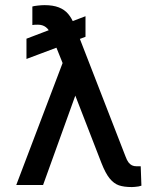

<svg xmlns="http://www.w3.org/2000/svg" viewBox="-20 -738 640 766"><path d="M321.1 -591.2 85.6 -502.8V-583.6L321.1 -673.3ZM151.9 0H44.9L243.8 -523.5L311.5 -519.3L286.6 -373.6ZM276.9 -638.8 480.7 -114Q486.2 -98.8 492.4 -90.5Q498.6 -82.2 506.4 -78.4Q514.2 -74.6 524.9 -74.6Q533.1 -74.6 541.4 -74.6L544.2 2.8Q533.8 6.6 518 7.6Q510.4 8.3 506.2 8.3Q474.4 8.3 454.4 1.4Q434.4 -5.5 417.6 -25.9Q400.9 -46.3 384.7 -87.7L239 -463.4L185.8 -596Q175.8 -620.2 162.8 -629.8Q149.9 -639.5 131.2 -639.5Q114.6 -639.5 109.1 -638.1V-712Q115.3 -714.1 130.9 -715.8Q146.4 -717.5 157.5 -717.5Q191.3 -717.5 214.4 -708.6Q237.6 -699.6 252.1 -682.3Q266.6 -665.1 276.9 -638.8Z"/></svg>

Font: Pretendard Variable
Style: Regular
Weight: 400
Designer: Base glyphs from Inter by Rasmus Andersson; Hangul glyphs from Noto Sans CJK(Source Han Sans) by Jang Soo-young and Kang
Foundry: Kil Hyung-jin
Version: Version 1.100;FEAKit 1.0